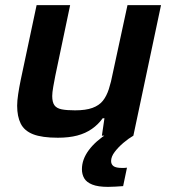

<svg xmlns="http://www.w3.org/2000/svg" viewBox="-20 -530 665 750"><path d="M206 8Q144 8 109.5 -5.5Q75 -19 61 -47Q47 -75 47 -117Q47 -136 51 -162.5Q55 -189 61 -218L123 -510H254L196 -234Q192 -214 188 -191Q184 -168 184 -155Q184 -131 192.5 -119Q201 -107 220.5 -103Q240 -99 273 -99Q315 -99 341 -108.5Q367 -118 381.5 -136Q396 -154 405 -181.5Q414 -209 421 -246L478 -510H609L501 0H378L388 -68H381Q364 -44 339 -26.5Q314 -9 281.5 -0.5Q249 8 206 8ZM402 200Q363 200 340.5 191Q318 182 309 166.5Q300 151 300 131Q300 93 326.5 57Q353 21 402 -10L501 0Q482 11 462 28Q442 45 428 63.5Q414 82 414 99Q414 112 423.5 119Q433 126 457 126Q460 126 464.5 126Q469 126 476 125L461 197Q447 198 431 199Q415 200 402 200Z"/></svg>

Font: Saira SemiExpanded SemiBold
Style: Italic
Weight: 600
Width: 6
Italic angle: -12°
Designer: Hector Gatti with collaboration of the Omnibus-Type team
Foundry: Omnibus-Type
Version: Version 1.101